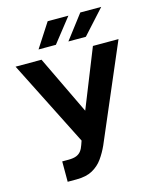

<svg xmlns="http://www.w3.org/2000/svg" viewBox="-135 -1019 917 1122"><g transform="rotate(-15 324.0 -458.5)"><path d="M132.8 9.8V-113.5H171.9Q200.9 -113.7 218.7 -120.8Q236.5 -128 247.4 -142.3Q258.2 -156.5 265.2 -177.9L273.6 -201.8L12.7 -718.8H169.7L339.3 -365L480.7 -718.8H635.5L388.1 -140.8Q370.2 -101.2 345.8 -66.8Q321.5 -32.4 283.5 -11.3Q245.6 9.8 186.3 9.8ZM349 -781.2 460 -926.8H586.7L454.7 -781.2ZM168.4 -781.2 262.7 -926.8H388.1L273.4 -781.2Z"/></g></svg>

Font: Inter Display V
Style: Regular
Weight: 400
Designer: Rasmus Andersson
Foundry: rsms
Version: Version 3.015;git-src